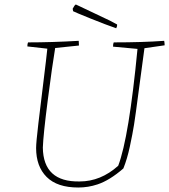

<svg xmlns="http://www.w3.org/2000/svg" viewBox="-20 -829 754 856"><path d="M498 -703Q454 -718 383.5 -746.5Q313 -775 306 -779L304 -790Q312 -806 318 -809L333 -802L470 -737L502 -720V-715Q502 -711 498 -703ZM329 7Q235 7 188 -40Q141 -87 141 -169Q141 -193 151 -278Q161 -363 174 -467.5Q187 -572 191 -612L102 -622Q102 -634 105 -640Q209 -640 331 -647Q332 -640 332 -626L226 -615Q213 -538 193 -383Q173 -228 171 -171Q173 -17 335 -20Q429 -20 507 -90Q555 -216 593 -611L484 -621Q484 -634 487 -640Q615 -640 712 -647Q714 -637 714 -627L624 -614Q614 -543 599 -428Q584 -313 577.5 -272.5Q571 -232 559 -176Q547 -120 530 -78Q469 -25 415 -7Q373 7 329 7Z"/></svg>

Font: Albura ExtraLight
Style: Italic
Weight: 156
Italic angle: -7°
Designer: Mercedes Jáuregui
Foundry: Omnibus-Type Team
Version: Version 1.000